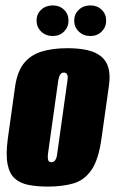

<svg xmlns="http://www.w3.org/2000/svg" viewBox="-20 -681 426 709"><path d="M157 8Q117 8 86 2Q55 -4 35 -21.5Q15 -39 8 -74.5Q1 -110 9 -170L36 -363Q44 -417 68.5 -447.5Q93 -478 133.5 -490.5Q174 -503 229 -503Q271 -503 302 -496Q333 -489 353 -473Q373 -457 380.5 -430Q388 -403 382 -363L355 -171Q344 -91 317.5 -53Q291 -15 250.5 -3.5Q210 8 157 8ZM170 -82Q175 -82 179 -84.5Q183 -87 186.5 -94Q190 -101 191 -112L229 -383Q231 -395 229.5 -401.5Q228 -408 224.5 -410.5Q221 -413 216 -413Q211 -413 207 -410.5Q203 -408 200 -401.5Q197 -395 195 -383L157 -112Q156 -101 157 -94Q158 -87 161.5 -84.5Q165 -82 170 -82ZM175 -548Q149 -548 132 -564.5Q115 -581 115 -605Q115 -629 132 -645Q149 -661 175 -661Q200 -661 216.5 -645Q233 -629 233 -605Q233 -581 216.5 -564.5Q200 -548 175 -548ZM314 -548Q288 -548 271 -564.5Q254 -581 254 -605Q254 -629 271 -645Q288 -661 314 -661Q339 -661 355.5 -645Q372 -629 372 -605Q372 -581 355.5 -564.5Q339 -548 314 -548Z"/></svg>

Font: Alumni Sans Thin Black
Style: Italic
Weight: 900
Italic angle: -8°
Version: Version 1.016